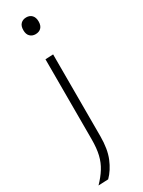

<svg xmlns="http://www.w3.org/2000/svg" viewBox="-242 -754 725 974"><g transform="rotate(-30 121.0 -267.0)"><path d="M12.5 194.5Q43 163 62.2 132.2Q81.5 101.5 90.5 64Q99.5 26.5 99.5 -26.5V-494.5L145.5 -496.5V-17.5Q145.5 58 124.5 108.5Q103.5 159 70.5 192ZM120 -629.5Q101 -629.5 88.5 -641.8Q76 -654 76 -678Q76 -703 88.5 -715.2Q101 -727.5 121 -727.5Q141 -727.5 153.2 -714.8Q165.5 -702 165.5 -678Q165.5 -654 153.2 -641.8Q141 -629.5 120 -629.5Z"/></g></svg>

Font: Commissioner ExtraLight
Style: Regular
Weight: 200
Designer: Kostas Bartsokas
Foundry: Kostas Bartsokas
Version: Version 1.000; ttfautohint (v1.8.3)